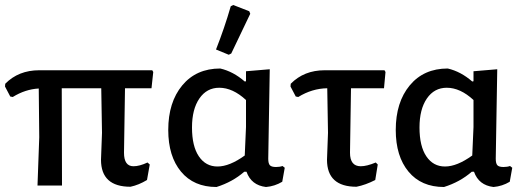

<svg xmlns="http://www.w3.org/2000/svg" viewBox="-26 -742 2098 768"><path d="M124 0 131 -193 129 -388Q75 -385 25 -354L15 -356L-6 -396L-5 -407Q48 -461 131 -461H583L587 -454L580 -389H474L470 -131Q470 -77 508 -77Q532 -77 564 -92L573 -84L562 -22Q529 -2 496 5Q378 5 378 -103L382 -211L379 -389H221L222 0Z M897 -717 907 -722 971 -697 975 -687Q945 -625 899 -528L889 -523L838 -544Q872 -630 897 -717ZM840 6Q749 6 698 -55.5Q647 -117 647 -222Q647 -333 703 -400.5Q759 -468 855 -468Q907 -456 953 -416L958 -417V-457L1053 -465L1047 -107Q1047 -88 1053.5 -81Q1060 -74 1078 -74Q1093 -74 1104 -78L1113 -71L1103 -15Q1073 3 1038 6Q979 -1 960 -55H951Q904 -14 840 6ZM742 -232Q742 -157 769.5 -116.5Q797 -76 844 -76Q892 -76 953 -120L958 -234V-342Q905 -391 851 -391Q801 -391 771.5 -348Q742 -305 742 -232Z M1400 5Q1282 5 1282 -103L1286 -211L1283 -389Q1222 -388 1167 -354L1157 -356L1136 -396L1137 -407Q1190 -461 1273 -461H1512L1516 -454L1510 -389H1378L1374 -131Q1374 -77 1417 -77Q1441 -77 1477 -92L1485 -84L1475 -22Q1436 -2 1400 5Z M1750 6Q1659 6 1608 -55.5Q1557 -117 1557 -222Q1557 -333 1613 -400.5Q1669 -468 1765 -468Q1817 -456 1863 -416L1868 -417V-457L1963 -465L1957 -107Q1957 -88 1963.5 -81Q1970 -74 1988 -74Q2003 -74 2014 -78L2023 -71L2013 -15Q1983 3 1948 6Q1889 -1 1870 -55H1861Q1814 -14 1750 6ZM1652 -232Q1652 -157 1679.5 -116.5Q1707 -76 1754 -76Q1802 -76 1863 -120L1868 -234V-342Q1815 -391 1761 -391Q1711 -391 1681.5 -348Q1652 -305 1652 -232Z"/></svg>

Font: Alegreya Sans Medium
Style: Regular
Weight: 500
Designer: Juan Pablo del Peral
Foundry: Huerta Tipografica
Version: Version 2.007